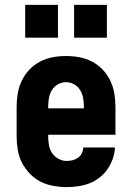

<svg xmlns="http://www.w3.org/2000/svg" viewBox="-20 -757 540 785"><path d="M252 8Q225 8 197.5 3Q170 -2 145.5 -14.5Q121 -27 101.5 -47.5Q82 -68 69.5 -92.5Q57 -117 52.5 -144.5Q48 -172 48 -200V-320Q48 -347 52.5 -374.5Q57 -402 69 -427Q81 -452 100 -472Q119 -492 143.5 -505Q168 -518 195.5 -523Q223 -528 250 -528Q277 -528 304.5 -523Q332 -518 356.5 -505Q381 -492 400 -472Q419 -452 431 -427Q443 -402 447.5 -374.5Q452 -347 452 -320V-206H177V-200Q177 -182 180 -164.5Q183 -147 192.5 -132Q202 -117 218.5 -108Q235 -99 252 -99Q265 -99 277 -102Q289 -105 299 -112Q309 -119 314.5 -130.5Q320 -142 321 -154H450Q449 -130 441 -107.5Q433 -85 419.5 -65.5Q406 -46 387 -31Q368 -16 346 -7.5Q324 1 300 4.5Q276 8 252 8ZM323 -314V-320Q323 -338 320 -355.5Q317 -373 308 -388Q299 -403 283.5 -412Q268 -421 250 -421Q232 -421 216.5 -412Q201 -403 192 -388Q183 -373 180 -355.5Q177 -338 177 -320V-314ZM417 -603H283V-737H417ZM217 -603H83V-737H217Z"/></svg>

Font: Iosevka SS04 Heavy
Style: Regular
Weight: 900
Monospace: yes
Designer: Belleve Invis
Foundry: Belleve Invis
Version: Version 19.0.0; ttfautohint (v1.8.4)